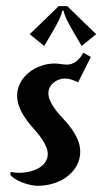

<svg xmlns="http://www.w3.org/2000/svg" viewBox="-20 -596 331 621"><path d="M181.6 -561.5H185.5C188.5 -546.9 197 -527.3 217.8 -492.2L244.1 -447.3L291 -485.4L197.3 -576.2H169.9L76.2 -485.4L123 -447.3L149.4 -492.2C170.2 -527.3 178.7 -546.9 181.6 -561.5ZM14.4 -40 13.4 -31.2C25.4 -12.7 72.8 4.9 101.1 4.9C180.2 4.9 239.5 -43.7 239.5 -105.2C239.5 -148.7 207.8 -187 182.6 -213.9C167.7 -229.7 136.5 -264.6 136.5 -294.4C136.5 -323.5 164.8 -342 189.7 -342C202.6 -342 217.5 -337.4 232.7 -329.8L273.9 -411.9L249.3 -425.5C237.8 -402.8 219.2 -387 196.3 -387C182.9 -387 170.7 -390.6 156.5 -390.6C97.4 -390.6 35.4 -348.1 35.4 -286.6C35.4 -243.4 65.7 -206.1 90.3 -178.2C103.3 -163.6 134.5 -127.9 134.5 -97.9C134.5 -61.3 94.2 -37.1 39.8 -37.1C32.5 -37.1 22 -38.1 14.4 -40Z"/></svg>

Font: RisaltypS01
Style: Medium
Weight: 500
Italic angle: -9°
Designer: gluk
Foundry: gluk
Version: Version 0.24